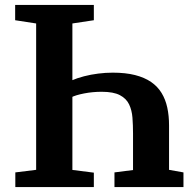

<svg xmlns="http://www.w3.org/2000/svg" viewBox="-20 -763 793 783"><path d="M270.4 -434.2Q294.5 -444.7 322.6 -451.9Q350.7 -459.2 380.6 -462.9Q410.5 -466.7 439.9 -466.7Q492.1 -466.7 530.7 -456.9Q569.4 -447 596.1 -428.7Q622.8 -410.3 638.9 -383.9Q655 -357.5 662.2 -324.2Q669.4 -290.9 669.4 -251.5V-70.4L728.2 -59.9V0H446.8V-59.9L522.5 -69.6V-219Q522.5 -252.5 520.2 -282.8Q517.9 -313.2 506.6 -337.1Q495.3 -361.1 469 -374.9Q442.8 -388.7 395 -388.7Q357.3 -388.7 322.8 -381.9Q288.4 -375.2 270.4 -365.9ZM127.4 -70.4V-667.3L41.8 -680.5V-743H362.7V-680.5L275.2 -667.3V-70L362.7 -58.9V0H42.5V-59.9Z"/></svg>

Font: Merriweather Light
Style: Regular
Weight: 300
Designer: Eben Sorkin
Foundry: Eben Sorkin
Version: Version 2.100